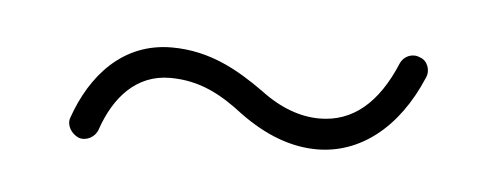

<svg xmlns="http://www.w3.org/2000/svg" viewBox="-26 -699 481 191"><g transform="rotate(5 215.0 -603.5)"><path d="M56.6 -547.9C64.5 -545.4 73.2 -550.3 75.7 -558.1C86.9 -590.8 108.4 -615.2 142.1 -615.2C171.9 -615.2 193.8 -603 215.8 -585.9C241.7 -566.9 267.6 -557.1 293.5 -557.1C335.9 -557.1 373.5 -585.4 395.5 -637.7C398.9 -645 395.5 -654.8 387.7 -657.2C380.4 -660.6 371.6 -657.2 368.2 -649.4C351.1 -608.4 326.2 -587.9 293.5 -587.9C273.9 -587.9 253.9 -595.2 233.9 -610.4C208.5 -628.4 179.7 -645.5 141.1 -645.5C92.3 -645.5 61.5 -610.4 46.4 -566.9C43.9 -559.6 48.8 -551.3 56.6 -547.9Z"/></g></svg>

Font: Mikhak ExtraLight
Style: Regular
Weight: 200
Designer: Amin Abedi
Version: Version 3.2